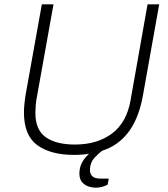

<svg xmlns="http://www.w3.org/2000/svg" viewBox="-20 -706 780 890"><path d="M323 12Q215 12 153 -33Q91 -78 91 -185Q91 -203 93.5 -227Q96 -251 100 -274L174 -686H228L150 -251Q147 -236 145.5 -216Q144 -196 144 -183Q144 -104 192 -70Q240 -36 327 -36Q431 -36 499 -87Q567 -138 585 -240L664 -686H718L643 -266Q625 -165 582.5 -103.5Q540 -42 474.5 -15Q409 12 323 12ZM426 164Q406 164 388 157.5Q370 151 359 136.5Q348 122 348 99Q348 75 356.5 55.5Q365 36 380.5 19Q396 2 416 -12H456L455 -8Q439 3 418 25.5Q397 48 397 83Q397 100 408 111Q419 122 447 122H484L479 150Q466 157 451.5 160.5Q437 164 426 164Z"/></svg>

Font: Archivo SemiBold Thin
Style: Italic
Weight: 250
Italic angle: -10°
Version: Version 2.001